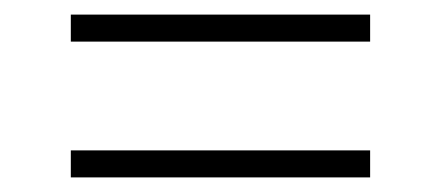

<svg xmlns="http://www.w3.org/2000/svg" viewBox="-20 -435 604 263"><path d="M77 -415H487V-378H77ZM77 -229H487V-192H77Z"/></svg>

Font: Noto Sans Syriac ExtraLight
Style: Regular
Weight: 250
Version: Version 3.000